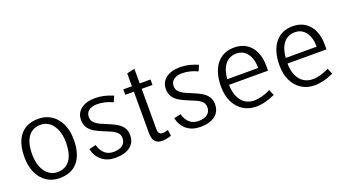

<svg xmlns="http://www.w3.org/2000/svg" viewBox="-56 -1265 3277 1824"><g transform="rotate(-20 1583.0 -353.0)"><path d="M310 14Q236 14 180 -23.5Q124 -61 93 -128.5Q62 -196 62 -286Q62 -432 125.5 -509Q189 -586 310 -586Q385 -586 441 -548.5Q497 -511 528.5 -443.5Q560 -376 560 -286Q560 -140 496 -63Q432 14 310 14ZM310 -47Q393 -47 437 -108Q481 -169 481 -286Q481 -358 459.5 -411.5Q438 -465 400 -495Q362 -525 310 -525Q228 -525 184 -463.5Q140 -402 140 -286Q140 -215 161.5 -161Q183 -107 221.5 -77Q260 -47 310 -47Z M876 14Q794 14 740 -28.5Q686 -71 668 -149L737 -165Q772 -45 877 -45Q936 -45 968 -70Q1000 -95 1000 -141Q1000 -175 977.5 -197Q955 -219 919.5 -234.5Q884 -250 844 -266Q804 -282 768.5 -302.5Q733 -323 710.5 -355Q688 -387 688 -436Q688 -505 740.5 -545.5Q793 -586 884 -586Q929 -586 972.5 -576Q1016 -566 1063 -546L1038 -488Q959 -525 883 -525Q828 -525 797.5 -501.5Q767 -478 767 -437Q767 -402 789.5 -379.5Q812 -357 847.5 -340.5Q883 -324 922.5 -308.5Q962 -293 997.5 -272.5Q1033 -252 1055.5 -221Q1078 -190 1078 -141Q1078 -68 1024.5 -27Q971 14 876 14Z M1348 14Q1299 14 1275.5 -13.5Q1252 -41 1252 -101V-517H1165V-572H1252V-702L1331 -720V-572H1440V-517H1331V-108Q1331 -54 1375 -54Q1403 -54 1431 -65L1440 -4Q1391 14 1348 14Z M1734 14Q1652 14 1598 -28.5Q1544 -71 1526 -149L1595 -165Q1630 -45 1735 -45Q1794 -45 1826 -70Q1858 -95 1858 -141Q1858 -175 1835.5 -197Q1813 -219 1777.5 -234.5Q1742 -250 1702 -266Q1662 -282 1626.5 -302.5Q1591 -323 1568.5 -355Q1546 -387 1546 -436Q1546 -505 1598.5 -545.5Q1651 -586 1742 -586Q1787 -586 1830.5 -576Q1874 -566 1921 -546L1896 -488Q1817 -525 1741 -525Q1686 -525 1655.5 -501.5Q1625 -478 1625 -437Q1625 -402 1647.5 -379.5Q1670 -357 1705.5 -340.5Q1741 -324 1780.5 -308.5Q1820 -293 1855.5 -272.5Q1891 -252 1913.5 -221Q1936 -190 1936 -141Q1936 -68 1882.5 -27Q1829 14 1734 14Z M2299 14Q2223 14 2166 -22.5Q2109 -59 2077.5 -124.5Q2046 -190 2046 -277Q2046 -423 2110.5 -504.5Q2175 -586 2290 -586Q2360 -586 2411 -553.5Q2462 -521 2490 -461Q2518 -401 2518 -318V-269H2124Q2125 -166 2172.5 -106.5Q2220 -47 2302 -47Q2376 -47 2465 -92L2490 -34Q2441 -11 2392 1.5Q2343 14 2299 14ZM2126 -325H2439Q2439 -417 2398.5 -471Q2358 -525 2290 -525Q2219 -525 2176.5 -473.5Q2134 -422 2126 -325Z M2890 14Q2814 14 2757 -22.5Q2700 -59 2668.5 -124.5Q2637 -190 2637 -277Q2637 -423 2701.5 -504.5Q2766 -586 2881 -586Q2951 -586 3002 -553.5Q3053 -521 3081 -461Q3109 -401 3109 -318V-269H2715Q2716 -166 2763.5 -106.5Q2811 -47 2893 -47Q2967 -47 3056 -92L3081 -34Q3032 -11 2983 1.5Q2934 14 2890 14ZM2717 -325H3030Q3030 -417 2989.5 -471Q2949 -525 2881 -525Q2810 -525 2767.5 -473.5Q2725 -422 2717 -325Z"/></g></svg>

Font: Fauna One
Style: Regular
Weight: 400
Designer: Eduardo Rodriguez Tunni
Foundry: Eduardo Rodriguez Tunni
Version: Version 2.001; ttfautohint (v1.8.4.7-5d5b);gftools[0.9.23]